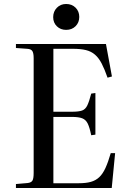

<svg xmlns="http://www.w3.org/2000/svg" viewBox="-20 -944 649 964"><path d="M60 0V-20L118 -25Q137 -27 143 -37.5Q149 -48 149 -76V-652Q149 -677 142.5 -687.5Q136 -698 116 -699L60 -703V-723H512L542 -560L520 -554Q505 -597 490.5 -625Q476 -653 457 -669.5Q438 -686 411.5 -692.5Q385 -699 345 -699H248V-383H341Q375 -383 392 -389Q409 -395 418.5 -415Q428 -435 438 -474L459 -477V-268L438 -265Q430 -304 420.5 -323.5Q411 -343 393 -350Q375 -357 341 -357H248V-24H375Q412 -24 436.5 -31Q461 -38 478.5 -54.5Q496 -71 509.5 -100.5Q523 -130 536 -175H558L541 0ZM312 -794Q284 -794 265.5 -812Q247 -830 247 -858Q247 -886 265.5 -905Q284 -924 312 -924Q341 -924 359.5 -905.5Q378 -887 378 -859Q378 -831 359.5 -812.5Q341 -794 312 -794Z"/></svg>

Font: Literata 60pt
Style: Regular
Weight: 400
Designer: Latin by Veronika Burian and Jose Scaglione. Greek by Irene Vlachou. Cyrillic by Vera Evstafieva.
Foundry: TypeTogether
Version: Version 3.002